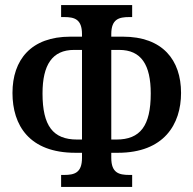

<svg xmlns="http://www.w3.org/2000/svg" viewBox="-20 -734 759 754"><path d="M220 0H499V-47H488C447 -47 417 -55 417 -114V-134H443C624 -134 691 -246 691 -369C691 -499 618 -590 463 -590H417V-600C417 -659 447 -667 488 -667H499V-714H220V-667H232C272 -667 302 -659 302 -600V-590H256C102 -590 29 -499 29 -369C29 -242 95 -134 276 -134H302V-114C302 -55 272 -47 232 -47H220ZM283 -186C188 -186 147 -240 147 -367C147 -479 185 -538 271 -538H302V-186ZM417 -186V-538H448C535 -538 572 -479 572 -367C572 -240 531 -186 437 -186Z"/></svg>

Font: Noto Serif Condensed Semi
Style: Regular
Weight: 600
Width: 3
Designer: Monotype Design Team
Foundry: Monotype Imaging Inc.
Version: Version 1.002